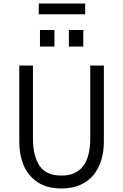

<svg xmlns="http://www.w3.org/2000/svg" viewBox="-20 -1063 700 1093"><path d="M89.8 0ZM89.8 0ZM329.6 9.8Q247.6 9.8 193.8 -25.9Q138.2 -64 114 -123.5Q89.8 -183.1 89.8 -252.9V-689.9H167.5V-274.9Q167.5 -176.8 204.6 -120.1Q241.7 -63.5 329.6 -63.5Q493.7 -63.5 493.7 -274.9V-689.9H571.3V-257.8Q571.3 -203.1 557.4 -154.5Q543.5 -106 514.2 -69.1Q484.9 -32.2 439 -11.2Q393.1 9.8 329.6 9.8ZM290 -798.3H207.5V-892.1H290ZM454.1 -798.3H372.1V-892.1H454.1ZM464.8 -981.9H200.7V-1043H464.8Z"/></svg>

Font: Acari Sans
Style: Regular
Weight: 400
Designer: Alfredo Marco Pradil and Stefan Peev
Foundry: Hanken Design Co.
Version: Version 1.045;February 4, 2021;FontCreator 13.0.0.2655 64-bi